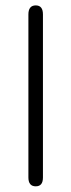

<svg xmlns="http://www.w3.org/2000/svg" viewBox="-20 -664 258 693"><path d="M109 8.5C109 8.5 109 8.5 109 8.5C91.5 8.5 82.5 -2 82.5 -23.5C82.5 -23.5 82.5 -23.5 82.5 -23.5C82.5 -23.5 82.5 -612 82.5 -612C82.5 -633.5 91.5 -644.5 109 -644.5C109 -644.5 109 -644.5 109 -644.5C126.5 -644.5 135 -633.5 135 -612C135 -612 135 -612 135 -612C135 -612 135 -23.5 135 -23.5C135 -2 126.5 8.5 109 8.5Z"/></svg>

Font: Jura-Fortis-Regular
Style: Regular
Weight: 500
Designer: Daniel Johnson, Alexei Vanyashin, Mirko Velimirovic
Foundry: Daniel Johnson
Version: ""